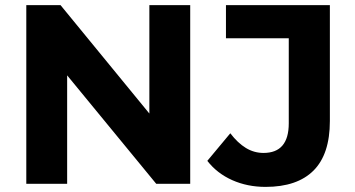

<svg xmlns="http://www.w3.org/2000/svg" viewBox="-20 -720 1390 752"><path d="M83 0V-700H217L630 -196H565V-700H725V0H592L178 -504H243V0ZM1020 12Q949 12 889.5 -14.5Q830 -41 792 -90L882 -198Q911 -160 943 -140.5Q975 -121 1012 -121Q1111 -121 1111 -237V-570H865V-700H1272V-246Q1272 -116 1208 -52Q1144 12 1020 12Z"/></svg>

Font: Montserrat Thin
Style: Bold
Weight: 700
Version: Version 9.000